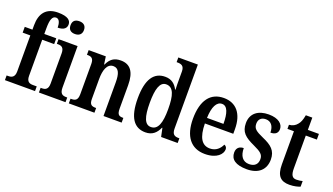

<svg xmlns="http://www.w3.org/2000/svg" viewBox="-69 -1285 3136 1810"><g transform="rotate(20 1499.5 -380.0)"><path d="M18 0H320V-47H282C250 -47 218 -55 218 -116V-478H338V-536H218V-593C218 -679 233 -719 271 -719C307 -719 316 -672 316 -635C380 -635 403 -663 403 -698C403 -736 375 -770 272 -770C155 -770 99 -701 99 -580V-536H22V-478H99V-116C99 -55 64 -47 35 -47H18Z M489 -634C526 -634 557 -652 557 -698C557 -745 526 -762 489 -762C450 -762 422 -745 422 -698C422 -652 450 -634 489 -634ZM359 0H626V-47H616C578 -47 552 -59 552 -120V-536H361V-489H372C408 -489 434 -477 434 -420V-117C434 -59 407 -47 369 -47H359Z M659 0H916V-47H912C873 -47 849 -55 849 -113V-315C849 -398 870 -474 935 -474C989 -474 1007 -423 1007 -338V0H1189V-47H1185C1146 -47 1126 -56 1126 -118V-352C1126 -489 1075 -548 983 -548C917 -548 878 -521 850 -459H846L835 -536H663V-489H668C705 -489 731 -480 731 -422V-118C731 -56 704 -47 665 -47H659Z M1429 10C1497 10 1537 -26 1563 -85H1567L1585 0H1751V-47H1743C1702 -47 1677 -60 1677 -120V-760H1481V-713H1488C1526 -713 1558 -705 1558 -647V-574C1558 -537 1558 -496 1560 -465H1556C1531 -513 1494 -547 1429 -547C1316 -547 1253 -460 1253 -267C1253 -75 1316 10 1429 10ZM1461 -55C1399 -55 1374 -125 1374 -267C1374 -406 1399 -483 1461 -483C1535 -483 1558 -406 1558 -268C1558 -132 1533 -55 1461 -55Z M2026 10C2146 10 2197 -51 2197 -98C2197 -118 2185 -131 2170 -136C2150 -92 2113 -55 2053 -55C1973 -55 1931 -119 1929 -261H2214V-306C2214 -464 2139 -548 2017 -548C1884 -548 1808 -452 1808 -264C1808 -91 1884 10 2026 10ZM2095 -317H1930C1933 -428 1965 -490 2019 -490C2074 -490 2095 -422 2095 -317Z M2447 10C2564 10 2630 -52 2630 -153C2630 -243 2580 -283 2490 -322C2411 -357 2385 -376 2385 -425C2385 -468 2410 -495 2457 -495C2507 -495 2539 -458 2539 -391C2588 -391 2613 -413 2613 -453C2613 -502 2567 -547 2467 -547C2362 -547 2291 -495 2291 -397C2291 -307 2336 -269 2435 -224C2509 -190 2536 -169 2536 -123C2536 -75 2509 -43 2450 -43C2386 -43 2353 -91 2353 -168C2317 -168 2282 -150 2282 -99C2282 -30 2334 10 2447 10Z M2874 10C2924 10 2963 -2 2981 -10V-66C2962 -61 2943 -58 2919 -58C2878 -58 2862 -85 2862 -151V-479H2973V-536H2862V-659H2797C2788 -609 2776 -581 2758 -561C2741 -539 2714 -523 2678 -520V-479H2743V-147C2743 -30 2788 10 2874 10Z"/></g></svg>

Font: Noto Serif Myanmar Condensed SemiBold
Style: Regular
Weight: 600
Width: 3
Designer: Ben Mitchell and the Monotype Design Team
Foundry: Monotype Imaging Inc.
Version: Version 2.106